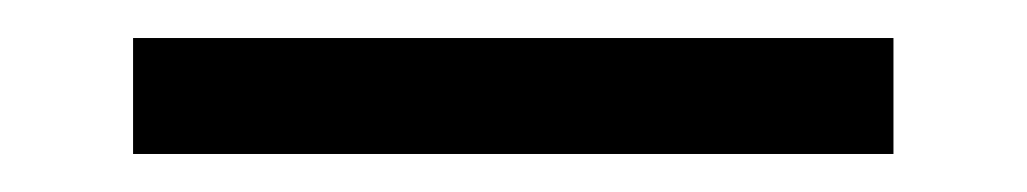

<svg xmlns="http://www.w3.org/2000/svg" viewBox="-20 60 540 101"><path d="M50 141H450V80H50Z"/></svg>

Font: Noto Sans Mono CJK HK
Style: Regular
Weight: 400
Designer: Ryoko NISHIZUKA 西塚涼子 (kana, bopomofo & ideographs); Paul D. Hunt (Latin, Greek & Cyrillic); Sandoll Communications 산돌커뮤니
Foundry: Adobe
Version: Version 2.004;hotconv 1.0.118;makeotfexe 2.5.65603